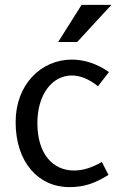

<svg xmlns="http://www.w3.org/2000/svg" viewBox="-20 -753 490 786"><path d="M314 -733 218 -581H296L436 -733ZM274 -509C150 -509 44 -409 44 -253C44 -90 136 13 264 13C325 13 370 -3 424 -37L397 -90C357 -67 321 -55 283 -55C196 -55 133 -123 133 -249C133 -367 194 -444 274 -444C307 -444 344 -430 381 -400L426 -458C376 -493 324 -509 274 -509Z"/></svg>

Font: Rosario
Style: Regular
Weight: 400
Designer: Hector Gatti
Foundry: Omnibus Type
Version: Version 1.100